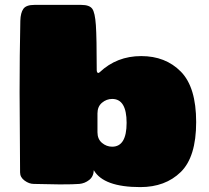

<svg xmlns="http://www.w3.org/2000/svg" viewBox="-20 -751 852 784"><path d="M438 -152Q497 -152 497 -249.5Q497 -347 438 -347Q415 -347 396.5 -331.5Q378 -316 378 -288V-211Q378 -183 396.5 -167.5Q415 -152 438 -152ZM62 -47 60 -374Q60 -524 63 -666Q64 -699 75.5 -715Q87 -731 120 -731H312Q345 -731 356.5 -715.5Q368 -700 371.5 -648Q375 -596 375 -464Q375 -458 378 -454.5Q381 -451 387 -456Q457 -522 556.5 -522Q656 -522 718.5 -458.5Q781 -395 781 -252.5Q781 -110 718 -48.5Q655 13 553 13Q403 13 363 -56Q362 -30 344 -16Q326 -2 304 0Q282 2 224 2L118 0Q99 0 80.5 -13.5Q62 -27 62 -47Z"/></svg>

Font: Chango
Style: Regular
Weight: 400
Designer: Manuel Lupez
Foundry: Fontstage
Version: Version 1.001